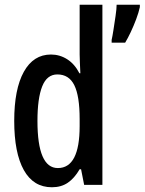

<svg xmlns="http://www.w3.org/2000/svg" viewBox="-20 -780 610 810"><path d="M199 10Q121 10 80.5 -62.5Q40 -135 40 -270Q40 -404 80.5 -477Q121 -550 195 -550Q232 -550 263.5 -530Q295 -510 315 -471H319Q318 -496 317 -515.5Q316 -535 316 -550V-760H412V0H335L322 -66H316Q294 -28 266 -9Q238 10 199 10ZM224 -71Q316 -71 316 -248V-278Q316 -375 293.5 -420.5Q271 -466 222 -466Q178 -466 158 -415.5Q138 -365 138 -270Q138 -71 224 -71ZM570 -750Q565 -727 554.5 -699Q544 -671 531.5 -644.5Q519 -618 508 -600H451V-612Q454 -624 458.5 -653Q463 -682 467.5 -712.5Q472 -743 472 -760H570Z"/></svg>

Font: Noto Sans Thai ExtCond Med
Style: Regular
Weight: 500
Width: 2
Designer: Monotype Design Team
Foundry: Monotype Imaging Inc.
Version: Version 2.002; ttfautohint (v1.8.4.7-5d5b)